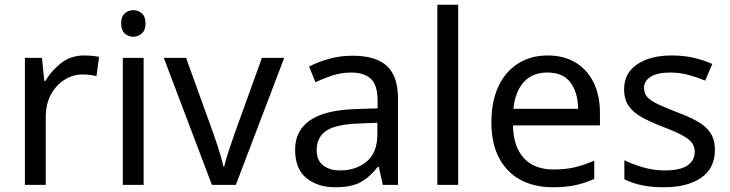

<svg xmlns="http://www.w3.org/2000/svg" viewBox="-20 -780 3081 810"><path d="M335 -546Q350 -546 367.5 -544.5Q385 -543 398 -540L387 -459Q374 -462 358.5 -464Q343 -466 329 -466Q288 -466 252 -443.5Q216 -421 194.5 -380.5Q173 -340 173 -286V0H85V-536H157L167 -438H171Q197 -482 238 -514Q279 -546 335 -546Z M543 -737Q563 -737 578.5 -723.5Q594 -710 594 -681Q594 -653 578.5 -639Q563 -625 543 -625Q521 -625 506 -639Q491 -653 491 -681Q491 -710 506 -723.5Q521 -737 543 -737ZM586 -536V0H498V-536Z M874 0 671 -536H765L879 -220Q887 -198 896 -171Q905 -144 912 -119.5Q919 -95 922 -78H926Q930 -95 937.5 -120Q945 -145 954.5 -172Q964 -199 971 -220L1085 -536H1179L975 0Z M1467 -545Q1565 -545 1612 -502Q1659 -459 1659 -365V0H1595L1578 -76H1574Q1539 -32 1500.5 -11Q1462 10 1394 10Q1321 10 1273 -28.5Q1225 -67 1225 -149Q1225 -229 1288 -272.5Q1351 -316 1482 -320L1573 -323V-355Q1573 -422 1544 -448Q1515 -474 1462 -474Q1420 -474 1382 -461.5Q1344 -449 1311 -433L1284 -499Q1319 -518 1367 -531.5Q1415 -545 1467 -545ZM1493 -259Q1393 -255 1354.5 -227Q1316 -199 1316 -148Q1316 -103 1343.5 -82Q1371 -61 1414 -61Q1482 -61 1527 -98.5Q1572 -136 1572 -214V-262Z M1913 0H1825V-760H1913Z M2290 -546Q2359 -546 2408.5 -516Q2458 -486 2484.5 -431.5Q2511 -377 2511 -304V-251H2144Q2146 -160 2190.5 -112.5Q2235 -65 2315 -65Q2366 -65 2405.5 -74.5Q2445 -84 2487 -102V-25Q2446 -7 2406 1.5Q2366 10 2311 10Q2235 10 2176.5 -21Q2118 -52 2085.5 -113.5Q2053 -175 2053 -264Q2053 -352 2082.5 -415Q2112 -478 2165.5 -512Q2219 -546 2290 -546ZM2289 -474Q2226 -474 2189.5 -433.5Q2153 -393 2146 -321H2419Q2418 -389 2387 -431.5Q2356 -474 2289 -474Z M2996 -148Q2996 -70 2938 -30Q2880 10 2782 10Q2726 10 2685.5 1Q2645 -8 2614 -24V-104Q2646 -88 2691.5 -74.5Q2737 -61 2784 -61Q2851 -61 2881 -82.5Q2911 -104 2911 -140Q2911 -160 2900 -176Q2889 -192 2860.5 -208Q2832 -224 2779 -244Q2727 -264 2690 -284Q2653 -304 2633 -332Q2613 -360 2613 -404Q2613 -472 2668.5 -509Q2724 -546 2814 -546Q2863 -546 2905.5 -536.5Q2948 -527 2985 -510L2955 -440Q2921 -454 2884 -464Q2847 -474 2808 -474Q2754 -474 2725.5 -456.5Q2697 -439 2697 -409Q2697 -387 2710 -371.5Q2723 -356 2753.5 -341.5Q2784 -327 2835 -307Q2886 -288 2922 -268Q2958 -248 2977 -219.5Q2996 -191 2996 -148Z"/></svg>

Font: Noto Sans Syriac Eastern
Style: Regular
Weight: 400
Designer: Patrick Giasson and the Monotype Design Team
Foundry: Monotype Imaging Inc.
Version: Version 3.001; ttfautohint (v1.8.4.7-5d5b)